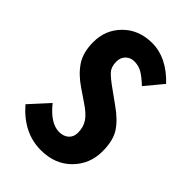

<svg xmlns="http://www.w3.org/2000/svg" viewBox="-226 -848 952 952"><g transform="rotate(45 250.0 -371.5)"><path d="M246.1 11.7Q124 11.7 31.2 -95.7L122.1 -195.3Q185.5 -116.2 246.1 -116.2Q277.3 -116.2 296.4 -133.3Q315.4 -150.4 315.4 -179.7Q315.4 -219.7 295.9 -248Q276.4 -276.4 233.4 -304.7L168.9 -348.6Q112.3 -386.7 81.5 -433.1Q50.8 -479.5 50.8 -551.8Q50.8 -637.7 109.9 -696.3Q168.9 -754.9 261.7 -754.9Q363.3 -754.9 453.1 -660.2L376 -567.4Q341.8 -599.6 317.4 -613.8Q293 -627.9 262.7 -627.9Q236.3 -627.9 218.3 -610.4Q200.2 -592.8 200.2 -563.5Q200.2 -528.3 217.8 -507.8Q235.4 -487.3 291 -448.2L350.6 -405.3Q409.2 -364.3 438 -320.3Q466.8 -276.4 466.8 -201.2Q466.8 -111.3 405.8 -49.8Q344.7 11.7 246.1 11.7Z"/></g></svg>

Font: Gen Shin Gothic Monospace Bold
Style: Bold
Weight: 700
Designer: [Source Han Sans]
Ryoko NISHIZUKA  (kana & ideographs); Paul D. Hunt (Latin, Greek & Cyrillic); Wenlong ZHANG  (bopomofo
Version: Version 1.002.20150607